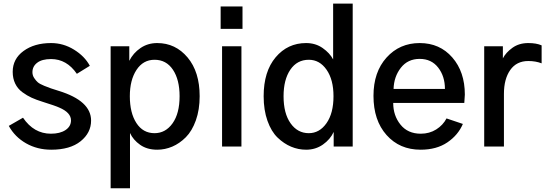

<svg xmlns="http://www.w3.org/2000/svg" viewBox="-20 -805 2996 1055"><path d="M28.3 -113.3 106.4 -158.2Q166 -70.3 259.8 -70.3Q309.6 -70.3 339.8 -90.3Q370.1 -110.4 370.1 -143.6Q370.1 -186.5 305.7 -213.9Q285.2 -223.6 212.9 -246.1Q178.7 -256.8 153.8 -268.1Q128.9 -279.3 103 -298.3Q77.1 -317.4 63.5 -345.7Q49.8 -374 49.8 -410.2Q49.8 -481.4 109.4 -524.9Q168.9 -568.4 260.7 -568.4Q328.1 -568.4 386.7 -532.2Q445.3 -496.1 473.6 -443.4L402.3 -399.4Q346.7 -480.5 260.7 -480.5Q210.9 -480.5 184.6 -460.4Q158.2 -440.4 158.2 -408.2Q158.2 -390.6 168 -376Q177.7 -361.3 188 -352.5Q198.2 -343.8 223.1 -333.5Q248 -323.2 260.3 -319.3Q272.5 -315.4 302.7 -305.7Q480.5 -251 480.5 -142.6Q480.5 -75.2 422.9 -28.8Q365.2 17.6 261.7 17.6Q184.6 17.6 123 -17.6Q61.5 -52.7 28.3 -113.3Z M693.4 -276.4Q693.4 -184.6 729.5 -128.9Q765.6 -73.2 829.1 -73.2Q889.6 -73.2 928.2 -127.4Q966.8 -181.6 966.8 -276.4Q966.8 -367.2 930.2 -421.9Q893.6 -476.6 829.1 -476.6Q766.6 -476.6 730 -420.9Q693.4 -365.2 693.4 -276.4ZM587.9 229.5V-550.8H690.4V-470.7Q711.9 -513.7 752 -541Q792 -568.4 843.8 -568.4Q944.3 -568.4 1010.7 -489.3Q1077.1 -410.2 1077.1 -276.4Q1077.1 -202.1 1056.2 -143.6Q1035.2 -85 1001 -50.8Q966.8 -16.6 926.8 0.5Q886.7 17.6 843.8 17.6Q788.1 17.6 750 -9.3Q711.9 -36.1 694.3 -74.2V229.5Z M1192.4 -646.5V-769.5H1312.5V-646.5ZM1200.2 0V-550.8H1306.6V0Z M1428.7 -276.4Q1428.7 -412.1 1494.6 -490.2Q1560.5 -568.4 1662.1 -568.4Q1713.9 -568.4 1752.9 -541Q1792 -513.7 1810.5 -478.5V-785.2H1918V0H1813.5V-80.1Q1794.9 -39.1 1754.4 -10.7Q1713.9 17.6 1662.1 17.6Q1619.1 17.6 1579.6 1Q1540 -15.6 1505.4 -48.8Q1470.7 -82 1449.7 -141.1Q1428.7 -200.2 1428.7 -276.4ZM1538.1 -276.4Q1538.1 -181.6 1576.7 -127.4Q1615.2 -73.2 1676.8 -73.2Q1735.4 -73.2 1773.9 -127.9Q1812.5 -182.6 1812.5 -276.4Q1812.5 -367.2 1774.4 -421.9Q1736.3 -476.6 1676.8 -476.6Q1612.3 -476.6 1575.2 -421.9Q1538.1 -367.2 1538.1 -276.4Z M2032.2 -278.3Q2032.2 -409.2 2104 -488.8Q2175.8 -568.4 2286.1 -568.4Q2396.5 -568.4 2465.3 -489.3Q2534.2 -410.2 2534.2 -285.2Q2534.2 -283.2 2531.2 -239.3H2140.6Q2140.6 -169.9 2180.7 -120.1Q2220.7 -70.3 2292 -70.3Q2339.8 -70.3 2377 -93.8Q2414.1 -117.2 2433.6 -154.3L2523.4 -124Q2497.1 -62.5 2438 -22.5Q2378.9 17.6 2291 17.6Q2175.8 17.6 2104 -63Q2032.2 -143.6 2032.2 -278.3ZM2142.6 -316.4H2424.8Q2424.8 -385.7 2387.7 -433.6Q2350.6 -481.4 2286.1 -481.4Q2220.7 -481.4 2182.6 -432.6Q2144.5 -383.8 2142.6 -316.4Z M2640.6 0V-550.8H2743.2V-484.4Q2759.8 -516.6 2795.9 -542.5Q2832 -568.4 2882.8 -568.4Q2927.7 -568.4 2956.1 -555.7V-457Q2923.8 -469.7 2882.8 -469.7Q2818.4 -469.7 2783.7 -420.4Q2749 -371.1 2749 -289.1V0Z"/></svg>

Font: Gothic A1 SemiBold
Style: Regular
Weight: 600
Version: Version 2.50